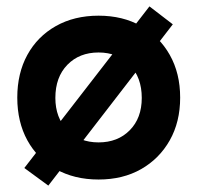

<svg xmlns="http://www.w3.org/2000/svg" viewBox="-20 -549 616 600"><path d="M288 12Q212 12 154.5 -20.5Q97 -53 65.5 -110.5Q34 -168 34 -244Q34 -320 65.5 -377.5Q97 -435 154.5 -467.5Q212 -500 288 -500Q364 -500 421 -467.5Q478 -435 510.5 -377.5Q543 -320 543 -244Q543 -168 510.5 -110.5Q478 -53 421 -20.5Q364 12 288 12ZM288 -104Q348 -104 385.5 -142Q423 -180 423 -243Q423 -307 385.5 -346Q348 -385 288 -385Q228 -385 190.5 -346.5Q153 -308 153 -243Q153 -181 190.5 -142.5Q228 -104 288 -104ZM131 31 56 -24 447 -529 520 -473Z"/></svg>

Font: Gabarito SemiBold
Style: Regular
Weight: 600
Designer: Leandro Assis / Alvaro Franca / Felipe Casaprima
Foundry: Naipe Foundry
Version: Version 1.000